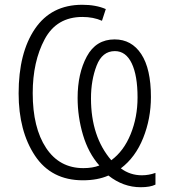

<svg xmlns="http://www.w3.org/2000/svg" viewBox="-20 -745 707 804"><path d="M612 -339Q612 -457 571.5 -518.5Q531 -580 460 -580Q382 -580 343.5 -508.5Q305 -437 305 -335Q305 -256 327.5 -180Q350 -104 396 -52Q368 -41 329 -41Q229 -41 173 -125.5Q117 -210 117 -355Q117 -487 167 -580.5Q217 -674 325 -674Q371 -674 407 -658L423 -707Q382 -725 324 -725Q195 -725 126.5 -624.5Q58 -524 58 -354Q58 -196 126.5 -93Q195 10 327 10Q389 10 434 -10Q496 39 569 39Q609 39 631 28V-21Q603 -11 574 -11Q525 -11 486 -40Q547 -86 579.5 -167Q612 -248 612 -339ZM556 -337Q556 -254 527 -183Q498 -112 446 -74Q361 -173 361 -333Q361 -409 384.5 -470Q408 -531 461 -531Q507 -531 531.5 -480Q556 -429 556 -337Z"/></svg>

Font: Noto Sans UI SemiCondensed Light
Style: Regular
Weight: 300
Width: 4
Designer: Monotype Design Team
Foundry: Monotype Imaging Inc.
Version: Version 1.901